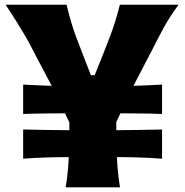

<svg xmlns="http://www.w3.org/2000/svg" viewBox="-20 -802 790 822"><path d="M261.2 0Q266.6 -33.2 269.8 -64.9Q272.9 -96.7 274.4 -129.4Q228.5 -129.4 179.9 -127.9Q131.3 -126.5 79.1 -122.6V-247.6Q132.8 -246.1 181.6 -245.6Q230.5 -245.1 276.9 -244.6V-278.3L258.3 -316.9Q215.8 -316.4 171.4 -316.2Q127 -315.9 79.1 -314V-439.9Q111.3 -438 142.1 -436.8Q172.9 -435.5 201.2 -434.6L124 -581.1Q109.4 -610.8 94 -637.7Q78.6 -664.6 57.6 -698.5Q36.6 -732.4 3.9 -781.7H265.1Q275.4 -739.3 284.4 -708.5Q293.5 -677.7 303.5 -650.4Q313.5 -623 326.7 -589.4L369.1 -480H385.3L429.7 -590.8Q442.9 -624 453.1 -651.6Q463.4 -679.2 472.9 -709.5Q482.4 -739.7 493.2 -781.7H744.6Q708 -732.9 680.2 -681.9Q652.3 -630.9 627.9 -581.5L551.3 -434.6Q580.1 -435.5 610.8 -436.8Q641.6 -438 673.8 -439.9V-314Q626.5 -315.9 582 -316.2Q537.6 -316.4 495.6 -316.9L478 -280.3V-244.6Q523.9 -245.1 572.5 -245.6Q621.1 -246.1 673.8 -247.6V-122.6Q622.1 -126.5 574 -127.9Q525.9 -129.4 480.5 -129.4Q481.9 -96.7 485.1 -64.9Q488.3 -33.2 493.7 0Z"/></svg>

Font: Pinar-FD ExtraBold
Style: Regular
Weight: 800
Designer: Amin Abedi
Version: Version 3.000